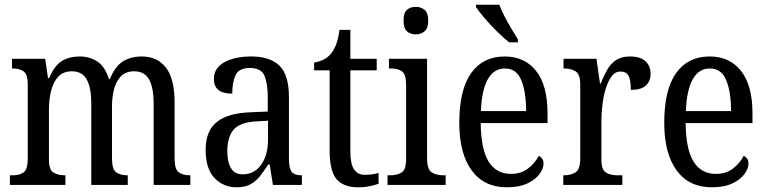

<svg xmlns="http://www.w3.org/2000/svg" viewBox="-20 -786 3259 816"><path d="M22 0V-41H35Q63 -41 80.5 -53.5Q98 -66 98 -113V-426Q98 -471 80 -483Q62 -495 33 -495H31V-536H172L184 -454H189Q211 -507 242.5 -526.5Q274 -546 319 -546Q360 -546 393 -525Q426 -504 443 -450H447Q470 -506 504 -526Q538 -546 582 -546Q648 -546 685 -499Q722 -452 722 -349V-113Q722 -66 740 -53.5Q758 -41 787 -41H789V0H633V-346Q633 -412 614 -447.5Q595 -483 550 -483Q515 -483 494.5 -462.5Q474 -442 465 -408Q456 -374 456 -334V-113Q456 -66 474 -53.5Q492 -41 520 -41H523V0H368V-346Q368 -412 349 -447.5Q330 -483 285 -483Q249 -483 228 -460.5Q207 -438 197.5 -401Q188 -364 188 -321V-108Q188 -64 207.5 -52.5Q227 -41 256 -41H258V0Z M985 10Q930 10 892 -29Q854 -68 854 -150Q854 -230 902 -268Q950 -306 1048 -309L1118 -312V-373Q1118 -429 1104.5 -463Q1091 -497 1042 -497Q995 -497 981 -466.5Q967 -436 967 -388Q889 -388 889 -450Q889 -497 933.5 -521.5Q978 -546 1048 -546Q1127 -546 1167.5 -507Q1208 -468 1208 -372V-113Q1208 -71 1219.5 -56Q1231 -41 1260 -41H1263V0H1140L1126 -87H1120Q1102 -59 1084.5 -37Q1067 -15 1044 -2.5Q1021 10 985 10ZM1011 -45Q1061 -45 1090 -86Q1119 -127 1119 -191V-273L1068 -270Q999 -266 972.5 -234.5Q946 -203 946 -144Q946 -98 961.5 -71.5Q977 -45 1011 -45Z M1502 10Q1440 10 1410.5 -24.5Q1381 -59 1381 -145V-487H1315V-520Q1337 -524 1354.5 -532.5Q1372 -541 1386 -557Q1399 -573 1408 -595.5Q1417 -618 1423 -659H1469V-536H1581V-487H1469V-143Q1469 -90 1484.5 -66.5Q1500 -43 1530 -43Q1547 -43 1561 -45Q1575 -47 1589 -51V-5Q1576 0 1553 5Q1530 10 1502 10Z M1747 -640Q1724 -640 1709.5 -653Q1695 -666 1695 -698Q1695 -731 1709.5 -744Q1724 -757 1747 -757Q1769 -757 1784.5 -744Q1800 -731 1800 -698Q1800 -666 1784.5 -653Q1769 -640 1747 -640ZM1627 0V-41H1638Q1668 -41 1687 -53Q1706 -65 1706 -110V-425Q1706 -470 1688.5 -482.5Q1671 -495 1641 -495H1633V-536H1795V-115Q1795 -67 1814 -54Q1833 -41 1864 -41H1874V0Z M2134 10Q2037 10 1984.5 -62Q1932 -134 1932 -264Q1932 -405 1982.5 -475.5Q2033 -546 2125 -546Q2210 -546 2258.5 -484.5Q2307 -423 2307 -305V-263H2023Q2024 -152 2056.5 -99.5Q2089 -47 2151 -47Q2195 -47 2224.5 -70Q2254 -93 2270 -124Q2278 -120 2284 -112Q2290 -104 2290 -90Q2290 -70 2273 -46.5Q2256 -23 2221.5 -6.5Q2187 10 2134 10ZM2216 -314Q2216 -395 2195.5 -445Q2175 -495 2126 -495Q2078 -495 2052.5 -448Q2027 -401 2024 -314ZM2144 -606Q2121 -624 2092 -652.5Q2063 -681 2038.5 -710Q2014 -739 2003 -756V-766H2102Q2110 -744 2124 -717Q2138 -690 2153.5 -664Q2169 -638 2181 -619V-606Z M2374 0V-41H2377Q2406 -41 2426 -53.5Q2446 -66 2446 -113V-427Q2446 -471 2426 -483Q2406 -495 2378 -495H2375V-536H2515L2530 -431H2533Q2545 -462 2560 -488.5Q2575 -515 2598 -530.5Q2621 -546 2657 -546Q2701 -546 2723 -526Q2745 -506 2745 -472Q2745 -441 2725 -422.5Q2705 -404 2661 -404Q2661 -445 2651.5 -463.5Q2642 -482 2617 -482Q2595 -482 2580 -462.5Q2565 -443 2555 -411Q2545 -379 2540.5 -342.5Q2536 -306 2536 -273V-108Q2536 -64 2555.5 -52.5Q2575 -41 2603 -41H2625V0Z M3005 10Q2908 10 2855.5 -62Q2803 -134 2803 -264Q2803 -405 2853.5 -475.5Q2904 -546 2996 -546Q3081 -546 3129.5 -484.5Q3178 -423 3178 -305V-263H2894Q2895 -152 2927.5 -99.5Q2960 -47 3022 -47Q3066 -47 3095.5 -70Q3125 -93 3141 -124Q3149 -120 3155 -112Q3161 -104 3161 -90Q3161 -70 3144 -46.5Q3127 -23 3092.5 -6.5Q3058 10 3005 10ZM3087 -314Q3087 -395 3066.5 -445Q3046 -495 2997 -495Q2949 -495 2923.5 -448Q2898 -401 2895 -314Z"/></svg>

Font: Noto Serif Thai Condensed
Style: Regular
Weight: 400
Width: 3
Designer: Monotype Design Team
Foundry: Monotype Imaging Inc.
Version: Version 2.002; ttfautohint (v1.8.4.7-5d5b)